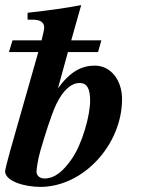

<svg xmlns="http://www.w3.org/2000/svg" viewBox="-34 -719 554 752"><path d="M232 -515H350L363 -561H245L284 -699C214 -686 163 -679 74 -669V-642H93C123 -642 139 -632 139 -612C139 -605 136 -588 129 -561H15L1 -515H116L6 -129C-4 -93 -14 -54 -14 -48C-14 -11 58 13 124 13C292 13 444 -152 444 -331C444 -404 401 -462 337 -462C286 -462 241 -439 193 -373ZM319 -325C319 -267 289 -158 248 -98C214 -48 180 -20 140 -20C122 -20 109 -31 109 -47C109 -55 114 -94 124 -128C141 -186 164 -262 186 -310C212 -365 245 -394 278 -394C307 -394 319 -371 319 -325Z"/></svg>

Font: STIXGeneral
Style: Bold Italic
Weight: 700
Italic angle: -16.33°
Designer: MicroPress Inc., with final additions and corrections provided by Coen Hoffman, Elsevier (retired)
Version: Version 1.1.0